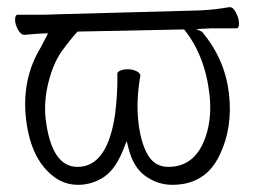

<svg xmlns="http://www.w3.org/2000/svg" viewBox="-20 -502 708 535"><path d="M460 13Q419 13 384.5 -12Q350 -37 337 -93L333 -109L327 -94Q304 -32 270.5 -9.5Q237 13 197.5 13Q158 13 127 -12Q65 -61 52.5 -171Q40 -281 93 -369Q101 -384 114 -409H106Q93 -409 49 -405H48Q38 -405 30 -419.5Q22 -434 22 -447.5Q22 -461 30 -461H92Q118 -461 133 -462L538 -473Q579 -475 618 -482H621Q630 -482 638 -466Q646 -450 646 -436.5Q646 -423 639 -423H568Q560 -423 546 -422L527 -421L544 -413Q544 -412 545 -411Q607 -336 618 -241Q629 -146 592 -70Q553 13 460 13ZM196 -37Q280 -37 301 -186Q308 -243 307 -294V-295Q306 -301 314.5 -305Q323 -309 335.5 -309Q348 -309 358.5 -304.5Q369 -300 371 -293V-291Q359 -221 365.5 -163Q372 -105 391.5 -71Q411 -37 449 -37Q530 -37 557 -134Q570 -182 564 -236Q552 -347 493 -420L196 -414Q175 -391 152 -359Q129 -327 115.5 -274.5Q102 -222 107 -172Q123 -37 196 -37Z"/></svg>

Font: LXGW WenKai TC Light
Style: Regular
Weight: 300
Designer: LXGW / Fontworks Inc.
Foundry: LXGW / Fontworks Inc.
Version: Version 1.330